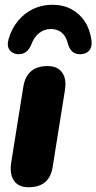

<svg xmlns="http://www.w3.org/2000/svg" viewBox="-20 -779 406 808"><path d="M100 9Q58 9 39 -18.5Q20 -46 27 -94L78 -413Q85 -457 110.5 -479Q136 -501 180 -501Q222 -501 241.5 -474Q261 -447 253 -398L202 -79Q196 -35 170.5 -13Q145 9 100 9ZM54 -551Q31 -553 19.5 -570Q8 -587 16 -614Q29 -659 56 -691.5Q83 -724 120 -741.5Q157 -759 201 -759Q245 -759 280 -740.5Q315 -722 337 -688.5Q359 -655 365 -609Q368 -584 357.5 -569Q347 -554 324 -551Q302 -549 287.5 -559.5Q273 -570 266 -594Q259 -625 240.5 -641Q222 -657 194 -657Q167 -657 145 -640Q123 -623 112 -592Q103 -571 89.5 -560.5Q76 -550 54 -551Z"/></svg>

Font: Nunito ExtraLight Black
Style: Italic
Weight: 900
Italic angle: -9°
Version: Version 3.602